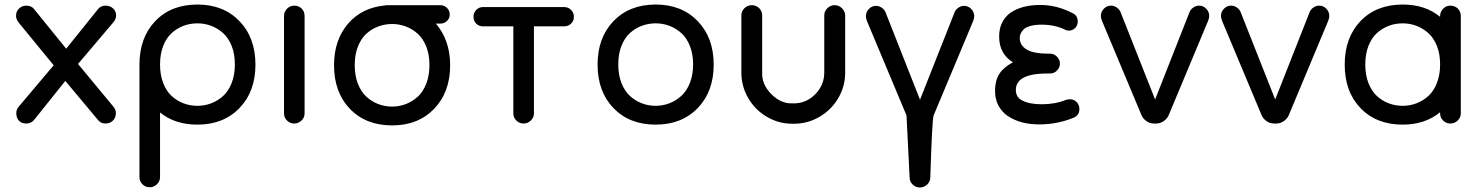

<svg xmlns="http://www.w3.org/2000/svg" viewBox="-20 -540 6518 847"><path d="M491.2 -41Q491.2 -21.5 478.5 -8.3Q465.8 4.9 444.8 4.9Q423.3 4.9 410.2 -13.2L268.1 -183.1L133.8 -15.1Q119.1 4.9 95.2 4.9Q75.2 4.9 63.5 -7.6Q51.8 -20 51.8 -41Q51.8 -55.7 62 -68.8L216.8 -252L62 -440.9Q50.8 -455.6 50.8 -470.2Q50.8 -489.7 64 -502.4Q77.1 -515.1 96.2 -515.1Q120.1 -515.1 131.8 -498L272 -325.2L411.1 -498Q422.9 -515.1 445.8 -515.1Q465.8 -515.1 479 -502.7Q492.2 -490.2 492.2 -472.2Q492.2 -457 481.9 -443.8L324.2 -257.8L480 -69.8Q491.2 -57.1 491.2 -41Z M851.1 -520Q965.8 -520 1036.4 -446.8Q1106.9 -373.5 1106.9 -254.9Q1106.9 -136.2 1036.4 -63.2Q965.8 9.8 851.1 9.8Q751.5 9.8 686 -43.9V241.2Q686 259.8 672.4 272.9Q658.7 286.1 640.1 286.1Q621.6 286.1 608.4 272.9Q595.2 259.8 595.2 241.2V-254.9Q595.2 -374 665 -447Q734.9 -520 851.1 -520ZM851.1 -73.2Q882.3 -73.2 911.1 -84Q939.9 -94.7 963.9 -116.2Q987.8 -137.7 1002 -173.8Q1016.1 -210 1016.1 -255.9Q1016.1 -301.8 1002 -337.4Q987.8 -373 963.9 -394.3Q939.9 -415.5 911.1 -426.3Q882.3 -437 851.1 -437Q818.8 -437 790 -426.3Q761.2 -415.5 737.5 -394.3Q713.9 -373 700 -337.4Q686 -301.8 686 -255.9Q686 -209.5 700 -173.6Q713.9 -137.7 737.5 -116.2Q761.2 -94.7 790 -84Q818.8 -73.2 851.1 -73.2Z M1323.7 -469.2V-40Q1323.7 -21.5 1310.1 -8.3Q1296.4 4.9 1277.8 4.9Q1259.3 4.9 1246.1 -8.3Q1232.9 -21.5 1232.9 -40V-469.2Q1232.9 -487.8 1246.1 -501.5Q1259.3 -515.1 1277.8 -515.1Q1297.9 -515.1 1310.8 -502.2Q1323.7 -489.3 1323.7 -469.2Z M1922.9 -436H1902.8Q1965.8 -362.3 1965.8 -252Q1965.8 -133.3 1895.3 -60.1Q1824.7 13.2 1710 13.2Q1593.8 13.2 1523.7 -59.8Q1453.6 -132.8 1453.6 -252Q1453.6 -362.8 1514.6 -434.6Q1575.7 -506.3 1678.7 -516.1Q1681.6 -517.1 1689.9 -517.1H1922.9Q1939.9 -517.1 1951.9 -505.1Q1963.9 -493.2 1963.9 -476.1Q1963.9 -459 1951.9 -447.5Q1939.9 -436 1922.9 -436ZM1710 -69.8Q1741.2 -69.8 1770 -80.8Q1798.8 -91.8 1822.5 -113Q1846.2 -134.3 1860.4 -170.7Q1874.5 -207 1874.5 -252.9Q1874.5 -298.8 1860.4 -334.5Q1846.2 -370.1 1822.5 -391.4Q1798.8 -412.6 1770 -423.3Q1741.2 -434.1 1710 -434.1Q1677.7 -434.1 1648.9 -423.3Q1620.1 -412.6 1596.4 -391.4Q1572.8 -370.1 1558.8 -334.5Q1544.9 -298.8 1544.9 -252.9Q1544.9 -206.5 1558.8 -170.7Q1572.8 -134.8 1596.4 -113.3Q1620.1 -91.8 1648.9 -80.8Q1677.7 -69.8 1710 -69.8Z M2468.8 -423.8H2335.4V-40Q2335.4 -21.5 2321.8 -8.3Q2308.1 4.9 2289.6 4.9Q2271 4.9 2257.8 -8.3Q2244.6 -21.5 2244.6 -40V-423.8H2110.8Q2092.8 -423.8 2080.8 -435.8Q2068.8 -447.8 2068.8 -465.8Q2068.8 -483.9 2080.8 -496.3Q2092.8 -508.8 2110.8 -508.8H2468.8Q2486.8 -508.8 2499.3 -496.3Q2511.7 -483.9 2511.7 -465.8Q2511.7 -447.8 2499.3 -435.8Q2486.8 -423.8 2468.8 -423.8Z M2872.6 9.8Q2756.8 9.8 2686.5 -63Q2616.2 -135.7 2616.2 -254.9Q2616.2 -374 2686.5 -447Q2756.8 -520 2872.6 -520Q2987.3 -520 3057.9 -446.8Q3128.4 -373.5 3128.4 -254.9Q3128.4 -136.2 3057.9 -63.2Q2987.3 9.8 2872.6 9.8ZM2872.6 -437Q2840.3 -437 2811.5 -426.3Q2782.7 -415.5 2759 -394.3Q2735.4 -373 2721.4 -337.4Q2707.5 -301.8 2707.5 -255.9Q2707.5 -210 2721.4 -174.1Q2735.4 -138.2 2759 -116.7Q2782.7 -95.2 2811.5 -84.2Q2840.3 -73.2 2872.6 -73.2Q2903.8 -73.2 2932.6 -84.2Q2961.4 -95.2 2985.4 -116.7Q3009.3 -138.2 3023.4 -174.1Q3037.6 -210 3037.6 -255.9Q3037.6 -301.8 3023.4 -337.4Q3009.3 -373 2985.4 -394.3Q2961.4 -415.5 2932.6 -426.3Q2903.8 -437 2872.6 -437Z M3708.5 -472.2V-220.2Q3708.5 -159.2 3678 -107.2Q3647.5 -55.2 3595.2 -24.7Q3543 5.9 3481.4 5.9H3476.1Q3415 5.9 3363 -24.7Q3311 -55.2 3280.8 -107.2Q3250.5 -159.2 3250.5 -220.2V-472.2Q3250.5 -490.7 3264.2 -503.9Q3277.8 -517.1 3296.4 -517.1Q3315.4 -517.1 3328.9 -504.2Q3342.3 -491.2 3342.3 -471.2V-469.2V-220.2Q3339.8 -168.5 3382.3 -125.2Q3424.8 -82 3476.1 -84Q3533.7 -82 3575 -122.8Q3616.2 -163.6 3616.2 -220.2V-472.2Q3616.2 -490.7 3629.9 -503.9Q3643.6 -517.1 3662.1 -517.1Q3680.7 -517.1 3694.1 -503.9Q3707.5 -490.7 3708.5 -472.2Z M4232.9 -514.2Q4251.5 -514.2 4264.6 -500.5Q4277.8 -486.8 4277.8 -467.8Q4277.8 -461.4 4272.9 -446.8L4098.6 -30.8Q4091.8 -9.8 4084 242.2Q4084 260.7 4070.3 273.9Q4056.6 287.1 4037.6 287.1Q4019 287.1 4005.9 273.9Q3992.7 260.7 3992.7 242.2L3979 -30.8L3804.7 -446.8Q3799.8 -461.4 3799.8 -467.8Q3799.8 -486.8 3813 -500.5Q3826.2 -514.2 3844.7 -514.2Q3857.4 -514.2 3868.9 -506.6Q3880.4 -499 3885.7 -487.8L4038.6 -100.1L4191.9 -487.8Q4197.3 -499 4208.7 -506.6Q4220.2 -514.2 4232.9 -514.2Z M4699.7 -102.1Q4717.8 -102.1 4729.7 -89.6Q4741.7 -77.1 4741.7 -59.1Q4741.7 -30.3 4714.4 -20Q4643.6 8.8 4564.5 8.8Q4481.4 8.8 4426.8 -27.8H4425.8Q4369.6 -68.4 4369.6 -139.2Q4369.6 -201.7 4405.8 -234.9Q4425.8 -253.4 4448.7 -265.1Q4387.7 -302.2 4387.7 -378.9Q4387.7 -446.3 4436.5 -482.9Q4487.3 -518.1 4568.4 -518.1Q4643.6 -518.1 4713.4 -481Q4734.4 -470.7 4734.4 -444.8Q4734.4 -427.7 4722.9 -416.3Q4711.4 -404.8 4694.3 -404.8Q4687 -404.8 4676.8 -409.2V-410.2Q4631.3 -431.2 4574.7 -431.2Q4545.4 -431.2 4524.9 -425.3Q4504.4 -419.4 4495.1 -409.7Q4485.8 -399.9 4482.2 -391.1Q4478.5 -382.3 4478.5 -373Q4478.5 -340.3 4508.8 -321.8Q4538.6 -303.2 4607.4 -303.2H4612.8Q4629.9 -303.2 4642.8 -290Q4655.8 -276.9 4655.8 -259.8Q4655.8 -241.7 4642.8 -228.8Q4629.9 -215.8 4612.8 -215.8H4600.6Q4527.3 -215.8 4492.7 -195.8Q4461.4 -177.7 4461.4 -143.1Q4461.4 -109.9 4490.7 -96.2Q4521 -80.1 4575.7 -80.1Q4635.3 -80.1 4681.6 -99.1Q4690.4 -102.1 4699.7 -102.1Z M5314.5 -469.2Q5314.5 -461.4 5309.6 -448.2L5135.7 -32.2Q5128.9 -16.1 5113.5 -5.6Q5098.1 4.9 5080.6 4.9H5070.3Q5052.7 4.9 5037.6 -5.6Q5022.5 -16.1 5015.6 -32.2L4841.3 -448.2Q4836.4 -461.4 4836.4 -469.2Q4836.4 -487.8 4849.6 -501.5Q4862.8 -515.1 4881.3 -515.1Q4894 -515.1 4905.5 -507.6Q4917 -500 4922.4 -488.8L5075.7 -101.1L5228.5 -488.8Q5233.9 -500 5245.4 -507.6Q5256.8 -515.1 5269.5 -515.1Q5288.1 -515.1 5301.3 -501.5Q5314.5 -487.8 5314.5 -469.2Z M5844.2 -469.2Q5844.2 -461.4 5839.4 -448.2L5665.5 -32.2Q5658.7 -16.1 5643.3 -5.6Q5627.9 4.9 5610.4 4.9H5600.1Q5582.5 4.9 5567.4 -5.6Q5552.2 -16.1 5545.4 -32.2L5371.1 -448.2Q5366.2 -461.4 5366.2 -469.2Q5366.2 -487.8 5379.4 -501.5Q5392.6 -515.1 5411.1 -515.1Q5423.8 -515.1 5435.3 -507.6Q5446.8 -500 5452.1 -488.8L5605.5 -101.1L5758.3 -488.8Q5763.7 -500 5775.1 -507.6Q5786.6 -515.1 5799.3 -515.1Q5817.9 -515.1 5831.1 -501.5Q5844.2 -487.8 5844.2 -469.2Z M6377.9 -515.1Q6397.9 -515.1 6411.1 -502.2Q6424.3 -489.3 6424.3 -469.2V-40Q6424.3 -21.5 6410.6 -8.3Q6397 4.9 6377.9 4.9Q6359.4 4.9 6346.2 -8.3Q6333 -21.5 6333 -40V-44.9Q6266.1 9.8 6168 9.8Q6051.8 9.8 5981.9 -63Q5912.1 -135.7 5912.1 -254.9Q5912.1 -374 5981.9 -447Q6051.8 -520 6168 -520Q6267.1 -520 6333 -465.8V-469.2Q6333 -487.8 6346.2 -501.5Q6359.4 -515.1 6377.9 -515.1ZM6168 -73.2Q6199.2 -73.2 6228 -84Q6256.8 -94.7 6280.8 -116.2Q6304.7 -137.7 6318.8 -173.8Q6333 -210 6333 -255.9Q6333 -301.8 6318.8 -337.4Q6304.7 -373 6280.8 -394.3Q6256.8 -415.5 6228 -426.3Q6199.2 -437 6168 -437Q6135.7 -437 6106.9 -426.3Q6078.1 -415.5 6054.4 -394.3Q6030.8 -373 6016.8 -337.4Q6002.9 -301.8 6002.9 -255.9Q6002.9 -209.5 6016.8 -173.6Q6030.8 -137.7 6054.4 -116.2Q6078.1 -94.7 6106.9 -84Q6135.7 -73.2 6168 -73.2Z"/></svg>

Font: Aka-Acid-Varela
Style: Regular
Weight: 400
Designer: Joe Prince, Avraham Cornfeld, Cyberella
Foundry: Joe Prince, Avraham Cornfeld, Cyberella
Version: Version 2.000; ttfautohint (v1.5.33-1714) -l 8 -r 50 -G 200 